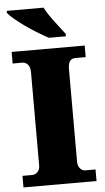

<svg xmlns="http://www.w3.org/2000/svg" viewBox="-61 -969 549 1008"><g transform="rotate(-5 213.0 -465.5)"><path d="M21 0V-61H74Q88 -61 100.5 -73.5Q113 -86 113 -108V-600Q113 -627 100.5 -640Q88 -653 74 -653H21V-714H406V-653H351Q313 -653 313 -599V-110Q313 -88 324.5 -74.5Q336 -61 351 -61H406V0ZM222 -771Q196 -785 164 -804.5Q132 -824 101 -846Q70 -868 46.5 -888Q23 -908 14 -921V-931H208Q219 -909 238 -882Q257 -855 277.5 -829Q298 -803 312 -784V-771Z"/></g></svg>

Font: Noto Serif Tamil Black
Style: Regular
Weight: 900
Designer: Indian Type Foundry, Tom Grace, and the Monotype Design Team
Foundry: Monotype Imaging Inc.
Version: Version 2.004; ttfautohint (v1.8.4.7-5d5b)